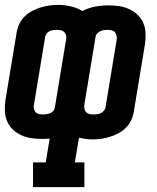

<svg xmlns="http://www.w3.org/2000/svg" viewBox="-20 -560 640 785"><path d="M115 205V104H167L183 7Q176 7 168 7.5Q160 8 153 8Q131 8 109 5Q87 2 67.5 -7Q48 -16 33 -30Q18 -44 9.5 -63.5Q1 -83 0 -105Q-1 -127 2 -149L48 -427Q51 -445 59 -462Q67 -479 80.5 -492.5Q94 -506 111 -515Q128 -524 146 -529.5Q164 -535 181.5 -537.5Q199 -540 217 -540Q244 -540 269.5 -534Q295 -528 317 -515Q342 -528 369 -533Q396 -538 422 -538Q445 -538 466.5 -535Q488 -532 507.5 -523Q527 -514 542 -500Q557 -486 565.5 -466.5Q574 -447 575 -425Q576 -403 573 -381L527 -103Q524 -85 516 -68Q508 -51 494.5 -37.5Q481 -24 464 -15Q447 -6 429 -0.5Q411 5 393.5 7.5Q376 10 358 10Q344 10 330 8Q316 6 303 3L286 104H325V205ZM155 -92Q162 -92 169.5 -93Q177 -94 184.5 -97Q192 -100 197.5 -106Q203 -112 204 -119L250 -397Q252 -406 250.5 -414Q249 -422 243.5 -428Q238 -434 230 -436Q222 -438 213 -438Q206 -438 198.5 -437Q191 -436 184 -433Q177 -430 171.5 -424Q166 -418 165 -411L119 -133Q117 -124 118.5 -116Q120 -108 125 -102Q130 -96 138 -94Q146 -92 155 -92ZM362 -92Q369 -92 376.5 -93Q384 -94 391 -97Q398 -100 403.5 -106Q409 -112 411 -119L457 -397Q458 -406 456.5 -414Q455 -422 450 -428Q445 -434 437 -436Q429 -438 420 -438Q413 -438 405.5 -437Q398 -436 391 -433Q384 -430 378 -424Q372 -418 371 -411L325 -133Q324 -124 325 -116Q326 -108 331.5 -102Q337 -96 345 -94Q353 -92 362 -92Z"/></svg>

Font: Iosevka Slab Extended
Style: Bold Italic
Weight: 700
Width: 7
Italic angle: -9°
Monospace: yes
Designer: Belleve Invis
Foundry: Belleve Invis
Version: Version 11.1.0; ttfautohint (v1.8.3)